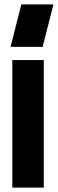

<svg xmlns="http://www.w3.org/2000/svg" viewBox="-20 -853 263 873"><path d="M36 0V-580H179V0ZM28 -640 77 -833H223L174 -640Z"/></svg>

Font: Orbitron ExtraBold
Style: Regular
Weight: 800
Designer: Matt McInerney
Foundry: The League of Moveable Type
Version: Version 2.001